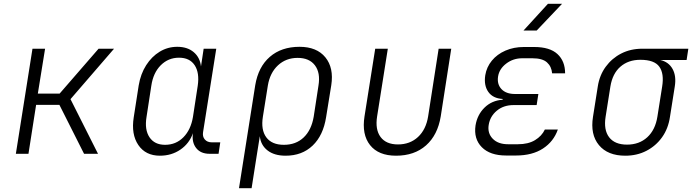

<svg xmlns="http://www.w3.org/2000/svg" viewBox="-20 -805 3640 1005"><path d="M63 0 150 -550H216L178 -315H292L496 -550H577L349 -286L493 0H420L291 -256H169L129 0Z M817 10Q742 10 704 -46Q666 -102 680 -191L706 -358Q716 -418 745 -463.5Q774 -509 816 -534.5Q858 -560 908 -560Q961 -560 994 -532Q1027 -504 1032 -457L1046 -550H1112L1043 -114Q1039 -90 1052 -75Q1065 -60 1088 -60H1133L1124 0H1077Q1030 0 1006.5 -30.5Q983 -61 990 -108Q971 -54 924.5 -22Q878 10 817 10ZM844 -47Q901 -47 940 -86.5Q979 -126 990 -193L1015 -356Q1025 -424 999 -463.5Q973 -503 917 -503Q861 -503 821.5 -463.5Q782 -424 772 -356L747 -193Q736 -126 762.5 -86.5Q789 -47 844 -47Z M1231 180 1316 -359Q1332 -455 1392.5 -507.5Q1453 -560 1548 -560Q1638 -560 1683 -505Q1728 -450 1714 -359L1687 -192Q1672 -96 1616.5 -43Q1561 10 1475 10Q1416 10 1380.5 -17.5Q1345 -45 1340 -92L1324 8L1297 180ZM1466 -47Q1529 -47 1569.5 -85.5Q1610 -124 1622 -194L1647 -357Q1658 -424 1628.5 -463Q1599 -502 1538 -502Q1477 -502 1435 -463Q1393 -424 1382 -357L1356 -194Q1345 -125 1374 -86Q1403 -47 1466 -47Z M2053 10Q1961 10 1917 -45.5Q1873 -101 1888 -196L1944 -550H2010L1954 -196Q1943 -127 1972 -88Q2001 -49 2063 -49Q2126 -49 2168 -88Q2210 -127 2221 -196L2276 -550H2342L2287 -196Q2271 -98 2210 -44Q2149 10 2053 10Z M2681 9H2629Q2545 9 2502 -34.5Q2459 -78 2469 -148Q2478 -204 2516 -241.5Q2554 -279 2611 -283V-287Q2560 -290 2536 -324Q2512 -358 2520 -411Q2527 -454 2554.5 -487.5Q2582 -521 2625.5 -540Q2669 -559 2722 -559H2776Q2858 -559 2898 -522Q2938 -485 2938 -421H2870Q2867 -457 2843 -478.5Q2819 -500 2767 -500H2713Q2666 -500 2629.5 -472Q2593 -444 2587 -404Q2581 -364 2605 -338.5Q2629 -313 2676 -313H2798L2789 -255H2668Q2616 -255 2580.5 -225.5Q2545 -196 2538 -151Q2531 -108 2559 -79Q2587 -50 2639 -50H2691Q2745 -50 2780.5 -71.5Q2816 -93 2832 -127H2900Q2878 -64 2822 -27.5Q2766 9 2681 9ZM2720 -645 2848 -785H2922L2789 -645Z M3253 10Q3161 10 3115 -45.5Q3069 -101 3084 -194L3109 -352Q3118 -411 3150.5 -455.5Q3183 -500 3232 -525Q3281 -550 3342 -550H3583L3574 -491H3436Q3480 -481 3500.5 -444Q3521 -407 3512 -352L3487 -194Q3478 -132 3445.5 -86.5Q3413 -41 3363.5 -15.5Q3314 10 3253 10ZM3262 -48Q3326 -48 3368 -86.5Q3410 -125 3421 -194L3446 -352Q3457 -420 3431 -456Q3405 -492 3332 -492Q3269 -492 3227.5 -456Q3186 -420 3175 -352L3150 -194Q3139 -125 3168.5 -86.5Q3198 -48 3262 -48Z"/></svg>

Font: JetBrains Mono NL ExtraLight
Style: Italic
Weight: 200
Italic angle: -9°
Monospace: yes
Designer: Philipp Nurullin, Konstantin Bulenkov
Foundry: JetBrains
Version: Version 2.305; ttfautohint (v1.8.4.7-5d5b)